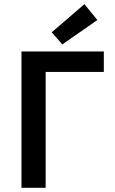

<svg xmlns="http://www.w3.org/2000/svg" viewBox="-20 -901 550 921"><path d="M83 0V-654H478V-556H199V0ZM279 -688 228 -746 385 -881 447 -805Z"/></svg>

Font: Processing Sans Pro Semibold
Style: Regular
Weight: 600
Designer: Paul D. Hunt
Foundry: Adobe Systems Incorporated
Version: Version 2.020;PS 2.000;hotconv 1.0.86;makeotf.lib2.5.63406